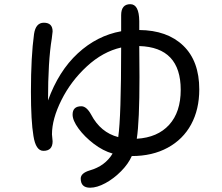

<svg xmlns="http://www.w3.org/2000/svg" viewBox="-20 -794 1040 900"><path d="M914.1 -375Q914.1 -281.2 876 -210.9Q837.9 -140.6 766.1 -101.6Q694.3 -62.5 597.7 -62.5Q582 -26.4 547.9 8.3Q513.7 43 474.1 64.5Q434.6 85.9 402.3 85.9Q358.4 85.9 358.4 43Q358.4 17.6 400.4 4.9Q472.7 -15.6 507.8 -74.2Q462.9 -86.9 419.4 -120.1Q376 -153.3 348.1 -191.4Q320.3 -229.5 320.3 -256.8Q320.3 -295.9 361.3 -295.9Q385.7 -295.9 407.2 -256.8Q451.2 -172.9 534.2 -151.4Q547.9 -245.1 547.9 -571.3Q461.9 -551.8 387.2 -482.9Q312.5 -414.1 268.1 -325.2Q223.6 -236.3 223.6 -164.1L226.6 -131.8Q226.6 -86.9 183.6 -86.9Q147.5 -86.9 136.7 -157.2Q125 -226.6 125 -364.3Q125 -529.3 139.6 -634.8Q147.5 -687.5 185.5 -687.5Q226.6 -687.5 226.6 -646.5L222.7 -613.3Q205.1 -507.8 205.1 -323.2Q254.9 -460.9 344.7 -543.9Q434.6 -627 547.9 -647.5V-722.7Q547.9 -774.4 590.8 -774.4Q631.8 -774.4 632.8 -695.3V-653.3Q763.7 -652.3 838.9 -580.1Q914.1 -507.8 914.1 -375ZM621.1 -143.6Q718.8 -149.4 772.9 -209Q827.1 -268.6 827.1 -373Q827.1 -572.3 632.8 -578.1L633.8 -432.6Q633.8 -223.6 621.1 -143.6Z"/></svg>

Font: jf-openhuninn-1.1
Style: Regular
Weight: 400
Designer: [Kosugi Maru]
      Designed by Motoya company      

      [Varela Round]
      Joe Prince(Latin component); Avraham Co
Foundry: justfont CO.,LTD.
Version: 1.1